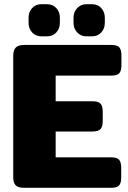

<svg xmlns="http://www.w3.org/2000/svg" viewBox="-20 -894 611 914"><path d="M116 -785V-810Q116 -837 133 -855.5Q150 -874 177 -874H204Q231 -874 248 -855.5Q265 -837 265 -810V-785Q265 -758 248 -739.5Q231 -721 204 -721H177Q150 -721 133 -739.5Q116 -758 116 -785ZM330 -785V-810Q330 -837 347.5 -855.5Q365 -874 391 -874H418Q445 -874 462 -855.5Q479 -837 479 -810V-785Q479 -758 462 -739.5Q445 -721 418 -721H391Q365 -721 347.5 -739.5Q330 -758 330 -785ZM43 -50V-629Q43 -655 55 -667.5Q67 -680 95 -680H510Q538 -680 548 -668.5Q558 -657 558 -630V-584Q558 -557 548 -545.5Q538 -534 510 -534H245V-412H420Q448 -412 458.5 -400.5Q469 -389 469 -362V-318Q469 -291 458.5 -279.5Q448 -268 420 -268H245V-145H509Q537 -145 547 -133.5Q557 -122 557 -95V-49Q557 -23 547 -11.5Q537 0 509 0H95Q66 0 54.5 -12Q43 -24 43 -50Z"/></svg>

Font: Mitr SemiBold
Style: Regular
Weight: 600
Designer: Thanarat Vachiruckul
Foundry: Cadson Demak
Version: Version 1.002